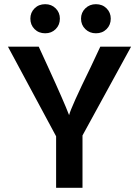

<svg xmlns="http://www.w3.org/2000/svg" viewBox="-20 -897 664 917"><path d="M438 -738Q408 -738 387.5 -758Q367 -778 367 -808Q367 -837 387.5 -857Q408 -877 438 -877Q469 -877 489 -857Q509 -837 509 -808Q509 -778 489 -758Q469 -738 438 -738ZM196 -738Q165 -738 145 -758Q125 -778 125 -808Q125 -837 145 -857Q165 -877 196 -877Q226 -877 246 -857Q266 -837 266 -808Q266 -778 246 -758Q226 -738 196 -738ZM606 -674 374 -250V0H248V-246L18 -674H165L210 -576Q249 -491 274 -433.5Q299 -376 304 -362L310 -347Q319 -384 413 -576L459 -674Z"/></svg>

Font: Hind Semibold
Style: Regular
Weight: 600
Designer: Manushi Parikh, Satya Rajpurohit
Foundry: Indian Type Foundry
Version: Version 1.201;PS 1.0;hotconv 1.0.78;makeotf.lib2.5.61930; tt